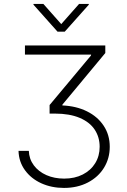

<svg xmlns="http://www.w3.org/2000/svg" viewBox="-20 -759 641 966"><path d="M302.7 139.6Q356 139.6 396.5 118.9Q437 98.1 459.2 61.8Q481.4 25.4 481.4 -20.5Q481.4 -68.8 456.5 -106.7Q431.6 -144.5 380.9 -166Q330.1 -187.5 255.9 -187.5H229.5V-230.5L437.5 -479.5L438.5 -484.4H105.5V-530.3H509.8V-492.2L293.9 -232.4V-228.5Q363.3 -225.6 417.2 -199Q471.2 -172.4 501.7 -126.2Q532.2 -80.1 532.2 -20.5Q532.2 37.6 503.4 84.7Q474.6 131.8 422.1 159.2Q369.6 186.5 301.8 186.5Q239.3 186.5 187.7 163.1Q136.2 139.6 105.5 97.2Q74.7 54.7 73.2 0H125Q126.5 41 150.1 72.8Q173.8 104.5 213.6 122.1Q253.4 139.6 302.7 139.6ZM288.1 -637.7 377.9 -739.3H426.8V-735.4L305.7 -599.6H269.5L148.4 -735.4V-739.3H198.2Z"/></svg>

Font: Pretendard Std ExtraLight
Style: Regular
Weight: 200
Designer: Base glyphs from Inter by Rasmus Andersson; Hangeul glyphs from Noto Sans CJK(Source Han Sans) by Jang Soo-young and Kan
Foundry: Kil Hyung-jin
Version: Version 1.309